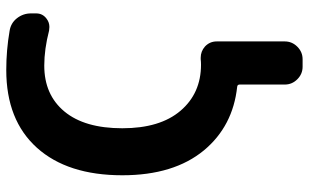

<svg xmlns="http://www.w3.org/2000/svg" viewBox="-209 -595 1000 622"><g transform="rotate(-90 291.0 -284.0)"><path d="M410.2 -133.8Q412.1 -133.8 415 -133.8Q435.5 -133.8 451.2 -120.1Q467.8 -104.5 467.8 -82V138.7Q467.8 162.1 450.7 179.2Q433.6 196.3 410.2 196.3H385.7Q362.3 196.3 345.2 179.2Q328.1 162.1 328.1 138.7V-7.8Q328.1 -14.6 321.3 -15.6Q193.4 -29.3 115.2 -123Q34.2 -220.7 34.2 -387.7Q34.2 -565.4 123.5 -664.6Q212.9 -763.7 375 -763.7Q439.5 -763.7 502 -752.9Q527.3 -749 543 -729Q558.6 -709 558.6 -683.6V-667Q558.6 -645.5 541 -632.8Q529.3 -624 514.6 -624Q509.8 -624 502.9 -625Q442.4 -640.6 389.6 -640.6Q294.9 -640.6 240.7 -575.2Q186.5 -509.8 186.5 -387.7Q186.5 -265.6 243.2 -199.2Q299.8 -132.8 392.6 -132.8Q401.4 -132.8 410.2 -133.8Z"/></g></svg>

Font: Gen Jyuu Gothic Bold
Style: Bold
Weight: 700
Designer: [Source Han Sans]
Ryoko NISHIZUKA  (kana & ideographs); Paul D. Hunt (Latin, Greek & Cyrillic); Wenlong ZHANG  (bopomofo
Version: Version 1.002.20150607